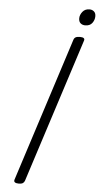

<svg xmlns="http://www.w3.org/2000/svg" viewBox="-75 -1274 686 1330"><g transform="rotate(5 268.0 -608.5)"><path d="M108 14Q90 14 81.5 8Q73 2 77 -11L399 -1012Q403 -1024 413 -1029.5Q423 -1035 443 -1035Q461 -1035 469 -1029Q477 -1023 472 -1010L150 -10Q146 2 136.5 8Q127 14 108 14ZM471 -1118Q452 -1118 439 -1129Q426 -1140 426 -1163Q426 -1187 443.5 -1209Q461 -1231 492 -1231Q510 -1231 523 -1220Q536 -1209 536 -1187Q536 -1161 520 -1139.5Q504 -1118 471 -1118Z"/></g></svg>

Font: Playwrite CO Light
Style: Regular
Weight: 300
Version: Version 1.002